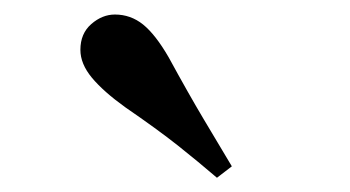

<svg xmlns="http://www.w3.org/2000/svg" viewBox="-20 -875 487 267"><path d="M302.4 -643.7 281.7 -627.8Q256.3 -649.6 227.4 -672.6Q198.4 -695.5 154.1 -725.9Q123.9 -747.6 107.8 -766.9Q91.8 -786.2 91.8 -805.7Q91.8 -828.4 107 -841.6Q122.2 -854.8 139.8 -854.8Q161.7 -854.8 179 -840.9Q196.3 -826.9 214.5 -795.4Q242.6 -743.9 263.3 -709.2Q284 -674.4 302.4 -643.7Z"/></svg>

Font: Noto Serif SC ExtraLight
Style: Regular
Weight: 200
Designer: Ryoko NISHIZUKA 西塚涼子 (kana & ideographs); Frank Grießhammer (Latin, Greek & Cyrillic); Wenlong ZHANG 张文龙 (bopomofo); San
Foundry: Adobe
Version: Version 2.002-H1;hotconv 1.1.0;makeotfexe 2.6.0